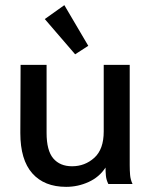

<svg xmlns="http://www.w3.org/2000/svg" viewBox="-20 -715 590 746"><path d="M237 11Q152 11 105.5 -41.5Q59 -94 59 -198L60 -463H161V-199Q161 -130 187 -99.5Q213 -69 260 -69Q310 -69 346.5 -102Q383 -135 383 -204V-463H484V-73Q484 -53 485.5 -35Q487 -17 495 0H401Q393 -16 391.5 -32Q390 -48 390 -64Q366 -27 324.5 -8Q283 11 237 11ZM272 -504 154 -641 230 -695 323 -537Z"/></svg>

Font: Inconsolata SemiExpanded SemiBold
Style: Regular
Weight: 600
Width: 6
Monospace: yes
Designer: Raph Levien, Cyreal, Brenton Simpson
Foundry: Raph Levien, Cyreal, Google
Version: Version 3.001; ttfautohint (v1.8.2.53-6de2)